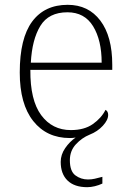

<svg xmlns="http://www.w3.org/2000/svg" viewBox="-20 -563 539 797"><path d="M342 214Q289 214 260.5 186.5Q232 159 232 109Q232 79 250.5 52Q269 25 294 8Q288 9 282 9.5Q276 10 270 10Q174 10 118 -60.5Q62 -131 62 -262Q62 -404 113.5 -473.5Q165 -543 261 -543Q347 -543 396.5 -477.5Q446 -412 446 -294V-273H106Q105 -147 151 -85Q197 -23 274 -23Q330 -23 365.5 -48Q401 -73 418 -107Q429 -101 429 -86Q429 -65 407 -41Q385 -17 352 -4Q320 9 295 36Q270 63 270 102Q270 148 293 165Q316 182 345 182Q360 182 373 179Q386 176 405 171V199Q390 206 373.5 210Q357 214 342 214ZM402 -303Q402 -396 366.5 -454Q331 -512 260 -512Q182 -512 147.5 -455.5Q113 -399 108 -303Z"/></svg>

Font: Noto Serif ExtraLight
Style: Regular
Weight: 200
Designer: Monotype Design Team
Foundry: Monotype Imaging Inc.
Version: Version 2.015; ttfautohint (v1.8.4.7-5d5b)